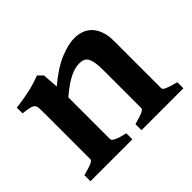

<svg xmlns="http://www.w3.org/2000/svg" viewBox="-109 -634 799 799"><g transform="rotate(-45 290.5 -234.5)"><path d="M323.7 0V-35.6Q358.9 -44.9 373.5 -51.8Q388.2 -58.6 388.2 -65.4V-287.1Q388.2 -314 385.5 -331.8Q382.8 -349.6 377 -360.4Q371.1 -371.1 361.3 -375.5Q351.6 -379.9 336.9 -379.9Q325.2 -379.9 312 -376.7Q298.8 -373.5 283 -366Q267.1 -358.4 247.8 -345.2Q228.5 -332 205.1 -312V-65.4Q205.1 -58.1 221.7 -50.3Q238.3 -42.5 270 -35.6V0H23.4V-35.6Q55.7 -43.9 71.8 -50.5Q87.9 -57.1 87.9 -65.4V-336.4Q87.9 -355.5 87.2 -366.7Q86.4 -377.9 80.6 -384.3Q74.7 -390.6 61.5 -393.6Q48.3 -396.5 23.4 -399.4V-433.6Q46.9 -436 67.1 -439.5Q87.4 -442.9 106 -447Q124.5 -451.2 142.1 -456.5Q159.7 -461.9 177.2 -468.8L197.8 -448.2L203.1 -377.9Q260.3 -426.8 309.8 -447.8Q359.4 -468.8 397.5 -468.8Q418.5 -468.8 438 -462.2Q457.5 -455.6 472.4 -440.7Q487.3 -425.8 496.3 -401.9Q505.4 -377.9 505.4 -343.8V-65.4Q505.4 -62 508.3 -58.8Q511.2 -55.7 518.6 -52.2Q525.9 -48.8 538.6 -44.7Q551.3 -40.5 570.3 -35.6V0Z"/></g></svg>

Font: Gentium Basic
Style: Bold
Weight: 700
Designer: J. Victor Gaultney and Annie Olsen
Foundry: SIL International
Version: Version 1.100